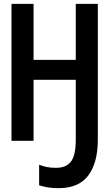

<svg xmlns="http://www.w3.org/2000/svg" viewBox="-20 -734 570 1001"><path d="M285 247Q252 247 229 243Q206 239 184 232V125Q205 133 225 137Q245 141 272 141Q325 141 350 108.5Q375 76 375 -5V-318H155V0H40V-714H155V-422H375V-714H490V-5Q490 114 440.5 180.5Q391 247 285 247Z"/></svg>

Font: Noto Sans Mono Condensed SemiBold
Style: Regular
Weight: 600
Width: 3
Designer: Monotype Design Team
Foundry: Monotype Imaging Inc.
Version: Version 2.014